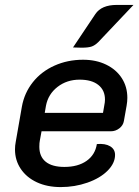

<svg xmlns="http://www.w3.org/2000/svg" viewBox="-20 -752 566 781"><path d="M41 -144Q41 -160 44 -175L69 -318Q79 -374 113.5 -417.5Q148 -461 201.5 -485Q255 -509 318 -509Q371 -509 412 -489Q453 -469 475.5 -434Q498 -399 498 -354Q498 -339 495 -322L484 -260Q481 -242 465.5 -230Q450 -218 431 -218H149L142 -180Q140 -171 140 -155Q140 -115 166 -94Q192 -73 242 -73Q297 -73 332 -97.5Q367 -122 374 -166Q408 -169 428 -157Q448 -145 448 -122Q448 -88 417.5 -57.5Q387 -27 335.5 -9Q284 9 227 9Q172 9 130 -10.5Q88 -30 64.5 -65Q41 -100 41 -144ZM399 -293 404 -322Q407 -336 407 -347Q407 -385 380 -406.5Q353 -428 304 -428Q252 -428 214 -398.5Q176 -369 167 -322L162 -293ZM368 -695Q393 -732 455 -732H523L380 -581Q367 -568 353.5 -563Q340 -558 312 -558Q291 -558 277 -559Z"/></svg>

Font: K2D Medium
Style: Italic
Weight: 500
Italic angle: -10°
Designer: Katatrad Aksorn Co.,Ltd.
Foundry: Cadson Demak Co.,Ltd.
Version: Version 1.000; ttfautohint (v1.6)